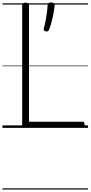

<svg xmlns="http://www.w3.org/2000/svg" viewBox="-20 -1037 734 1557"><path d="M187 0Q160 0 160 -23V-996Q160 -1006 166.5 -1010.5Q173 -1015 187 -1015Q202 -1015 208.5 -1010.5Q215 -1006 215 -996V-50H650Q658 -50 662 -44.5Q666 -39 666 -25Q666 -11 662 -5.5Q658 0 650 0ZM349 -783Q338 -787 335.5 -793.5Q333 -800 336 -810Q343 -834 349.5 -867Q356 -900 360.5 -934.5Q365 -969 366 -995Q366 -1004 372 -1010.5Q378 -1017 393 -1017Q409 -1017 416.5 -1010.5Q424 -1004 423 -995Q421 -967 414 -929.5Q407 -892 397.5 -856.5Q388 -821 377 -795Q374 -788 368.5 -784Q363 -780 349 -783ZM0 490H694V500H0ZM0 -20H694V0H0ZM0 -505H694V-500H0ZM0 -1010H694V-1000H0Z"/></svg>

Font: Playwrite ES Deco Guides
Style: Regular
Weight: 400
Designer: Veronika Burian, José Scaglione
Foundry: TypeTogether
Version: Version 1.003